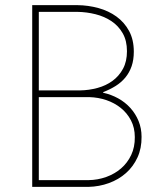

<svg xmlns="http://www.w3.org/2000/svg" viewBox="-20 -731 640 751"><path d="M106 0V-710.9H282.7Q325.2 -710.4 365 -699.5Q404.8 -688.5 435.5 -666.3Q466.3 -644 484.9 -609.9Q503.4 -575.7 503.4 -528.8Q503.4 -497.1 494.9 -472.2Q486.3 -447.3 470.5 -428Q454.6 -408.7 432.4 -394.8Q410.2 -380.9 383.3 -370.6L383.8 -368.2Q415 -361.3 442.4 -346.2Q469.7 -331.1 490 -308.6Q510.3 -286.1 522 -257.6Q533.7 -229 533.7 -195.8Q534.2 -150.9 517.8 -115.2Q501.5 -79.6 472.9 -54.2Q444.3 -28.8 406.2 -14.9Q368.2 -1 325.7 0ZM131.8 -351.1V-26.4H325.7Q362.3 -26.9 395.5 -38.8Q428.7 -50.8 453.6 -72.3Q478.5 -93.8 493.2 -124.8Q507.8 -155.8 507.3 -194.8Q507.3 -231.4 492.2 -260.3Q477.1 -289.1 452.4 -308.8Q427.7 -328.6 396 -339.4Q364.3 -350.1 330.1 -351.1ZM131.8 -377.4H292.5Q328.1 -377.9 361.3 -387Q394.5 -396 420.2 -414.8Q445.8 -433.6 461.2 -462.2Q476.6 -490.7 476.6 -530.8Q476.6 -571.8 460 -600.8Q443.4 -629.9 416 -648.2Q388.7 -666.5 353.8 -675.3Q318.8 -684.1 282.7 -684.6H131.8Z"/></svg>

Font: Roboto Mono Thin
Style: Regular
Weight: 250
Designer: Google
Version: Version 2.000985; 2015; ttfautohint (v1.3)